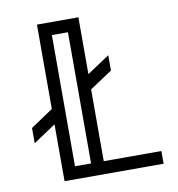

<svg xmlns="http://www.w3.org/2000/svg" viewBox="-78 -752 761 822"><g transform="rotate(-10 303.0 -340.5)"><path d="M261.7 -55.2V-625.5H191.9V-55.2ZM316.9 -433.6 414.6 -498.5V-432.1L316.9 -367.2V-55.2H567.4V0H136.7V-247.1L39.1 -182.1V-248.5L136.7 -314V-680.7H316.9Z"/></g></svg>

Font: X Company
Style: Regular
Weight: 400
Designer: GGBotNet
Foundry: GGBotNet
Version: 0.90